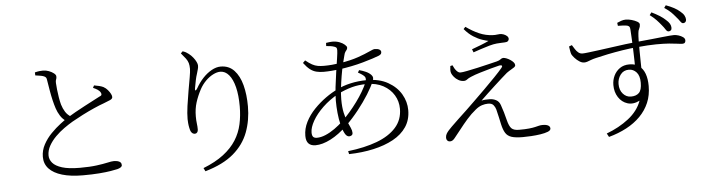

<svg xmlns="http://www.w3.org/2000/svg" viewBox="-52 -1072 5104 1389"><g transform="rotate(-5 2500.0 -377.5)"><path d="M505 24Q417 24 355 5.5Q293 -13 260.5 -48Q228 -83 228 -134Q228 -181 251 -223.5Q274 -266 308.5 -301Q343 -336 376.5 -361.5Q410 -387 430 -400Q457 -417 492 -436.5Q527 -456 562 -474.5Q597 -493 626 -508Q655 -523 672 -532Q686 -537 689 -543.5Q692 -550 687 -560Q680 -574 665 -583.5Q650 -593 633 -600L642 -617Q661 -614 679 -609.5Q697 -605 709 -599Q727 -589 739.5 -574Q752 -559 759 -545.5Q766 -532 766 -522Q766 -509 748 -501Q730 -493 701 -482Q672 -472 629 -453Q586 -434 542 -411.5Q498 -389 465 -370Q436 -353 402 -329Q368 -305 338 -275Q308 -245 289 -211Q270 -177 270 -141Q270 -111 291 -86.5Q312 -62 359.5 -47Q407 -32 489 -32Q561 -32 610 -38.5Q659 -45 690 -52Q721 -59 736 -59Q751 -59 764 -56Q777 -53 784.5 -45.5Q792 -38 792 -25Q792 -16 782.5 -9.5Q773 -3 758 1Q741 5 708 10.5Q675 16 624.5 20Q574 24 505 24ZM420 -378Q394 -394 377 -421Q360 -448 351 -476Q342 -503 334 -537Q326 -571 319.5 -609.5Q313 -648 307 -685Q306 -697 301 -704Q296 -711 281 -716Q268 -720 252 -722Q236 -724 225 -726L224 -748Q244 -753 257.5 -754.5Q271 -756 284 -756Q305 -756 326 -748Q347 -740 361.5 -728.5Q376 -717 376 -706Q377 -693 372.5 -684Q368 -675 369 -658Q370 -639 373 -610Q376 -581 381 -551.5Q386 -522 392 -500Q401 -470 416.5 -445.5Q432 -421 461 -404Z M1379 48Q1468 13 1526.5 -32Q1585 -77 1618.5 -130Q1652 -183 1665.5 -244.5Q1679 -306 1679 -374Q1679 -455 1664.5 -513.5Q1650 -572 1623 -604Q1596 -636 1560 -636Q1536 -636 1507.5 -621.5Q1479 -607 1453.5 -581.5Q1428 -556 1410 -523Q1385 -476 1370.5 -430Q1356 -384 1356 -329Q1356 -300 1359 -278Q1362 -256 1362 -234Q1362 -221 1355.5 -213Q1349 -205 1339 -205Q1331 -205 1323.5 -209Q1316 -213 1309 -226Q1305 -236 1301.5 -252.5Q1298 -269 1296.5 -286.5Q1295 -304 1295 -315Q1295 -356 1302.5 -410Q1310 -464 1319.5 -517.5Q1329 -571 1336.5 -614Q1344 -657 1344 -676Q1344 -701 1339 -718Q1334 -735 1321.5 -752Q1309 -769 1288 -793L1302 -807Q1317 -802 1326 -797Q1335 -792 1345 -784Q1362 -771 1375.5 -754Q1389 -737 1396.5 -721Q1404 -705 1404 -695Q1404 -681 1400.5 -669Q1397 -657 1392 -639Q1384 -615 1379 -590.5Q1374 -566 1368 -533Q1365 -518 1370 -517Q1375 -516 1384 -531Q1407 -572 1436.5 -603.5Q1466 -635 1500 -654Q1534 -673 1566 -673Q1626 -673 1664 -632.5Q1702 -592 1720 -523.5Q1738 -455 1738 -369Q1738 -268 1705.5 -181.5Q1673 -95 1597.5 -30.5Q1522 34 1391 72Z M2432 17Q2553 3 2642.5 -30.5Q2732 -64 2782 -120Q2832 -176 2832 -256Q2832 -310 2805 -355Q2778 -400 2728 -427.5Q2678 -455 2608 -455Q2549 -455 2499.5 -441.5Q2450 -428 2397 -402Q2332 -366 2283 -319Q2234 -272 2207 -224.5Q2180 -177 2180 -140Q2180 -118 2188.5 -108.5Q2197 -99 2216 -99Q2245 -99 2278.5 -113Q2312 -127 2346 -151Q2380 -175 2409 -203Q2437 -230 2465.5 -263Q2494 -296 2520 -331.5Q2546 -367 2566 -401Q2586 -435 2598 -463Q2611 -494 2599.5 -509Q2588 -524 2552 -543L2562 -560Q2588 -553 2610.5 -543Q2633 -533 2648 -517Q2657 -507 2658 -497.5Q2659 -488 2654 -475Q2637 -433 2603.5 -379.5Q2570 -326 2526.5 -271Q2483 -216 2433 -167Q2372 -108 2311.5 -77Q2251 -46 2201 -46Q2168 -46 2150.5 -64Q2133 -82 2133 -120Q2133 -172 2157.5 -220.5Q2182 -269 2222 -310.5Q2262 -352 2307.5 -384.5Q2353 -417 2395 -436Q2435 -457 2492 -470Q2549 -483 2612 -483Q2702 -483 2764.5 -447.5Q2827 -412 2859 -357Q2891 -302 2891 -241Q2891 -171 2856.5 -119.5Q2822 -68 2760 -34Q2698 0 2615 18.5Q2532 37 2437 39ZM2449 -89Q2431 -89 2417.5 -114Q2404 -139 2394 -179Q2384 -219 2379.5 -265Q2375 -311 2375 -353Q2375 -397 2381.5 -452.5Q2388 -508 2396 -562Q2404 -616 2410.5 -658.5Q2417 -701 2417 -717Q2417 -730 2413.5 -735Q2410 -740 2399 -744Q2385 -749 2370.5 -751Q2356 -753 2340 -754L2341 -777Q2353 -779 2365.5 -780.5Q2378 -782 2386 -782Q2416 -782 2439 -773Q2462 -764 2476 -751.5Q2490 -739 2490 -731Q2490 -721 2485.5 -715Q2481 -709 2475 -701Q2469 -693 2465 -675Q2458 -651 2449 -612.5Q2440 -574 2432.5 -529Q2425 -484 2420 -439.5Q2415 -395 2415 -360Q2415 -303 2424 -263Q2433 -223 2445 -195.5Q2457 -168 2466 -148.5Q2475 -129 2475 -112Q2475 -100 2467 -94.5Q2459 -89 2449 -89ZM2306 -570Q2277 -570 2253 -576Q2229 -582 2207.5 -598.5Q2186 -615 2162 -647L2179 -664Q2206 -642 2226.5 -631Q2247 -620 2267 -616.5Q2287 -613 2312 -613Q2340 -613 2369 -615.5Q2398 -618 2426 -622Q2508 -635 2562 -654Q2616 -673 2646.5 -687.5Q2677 -702 2687 -702Q2710 -702 2721.5 -695Q2733 -688 2733 -677Q2733 -669 2729.5 -663.5Q2726 -658 2714 -652Q2697 -645 2666 -635Q2635 -625 2594.5 -613.5Q2554 -602 2509 -593Q2464 -584 2421 -578Q2394 -575 2364 -572.5Q2334 -570 2306 -570Z M3700 26Q3647 26 3618 16.5Q3589 7 3574.5 -16.5Q3560 -40 3551 -80Q3546 -103 3539.5 -133Q3533 -163 3526 -190Q3521 -208 3509 -222.5Q3497 -237 3470 -237Q3448 -237 3425 -229.5Q3402 -222 3379 -203Q3344 -175 3312.5 -139Q3281 -103 3254.5 -68.5Q3228 -34 3207 -9Q3200 0 3191.5 5.5Q3183 11 3172 11Q3161 11 3153.5 3Q3146 -5 3146 -17Q3146 -33 3153 -45.5Q3160 -58 3171 -70Q3182 -82 3194 -94Q3215 -115 3246.5 -144.5Q3278 -174 3311.5 -205.5Q3345 -237 3371 -263Q3410 -301 3452 -342.5Q3494 -384 3531 -422.5Q3568 -461 3589 -486Q3598 -497 3594 -502Q3590 -507 3576 -505Q3553 -500 3514 -489Q3475 -478 3434.5 -466Q3394 -454 3364 -441Q3345 -433 3334.5 -424.5Q3324 -416 3310 -416Q3290 -416 3271.5 -426.5Q3253 -437 3240.5 -452Q3228 -467 3223 -480Q3219 -492 3219.5 -505Q3220 -518 3222 -532L3238 -536Q3249 -510 3263 -494.5Q3277 -479 3291 -479Q3305 -479 3340.5 -486Q3376 -493 3419 -502.5Q3462 -512 3500 -521.5Q3538 -531 3560 -536Q3579 -541 3588.5 -549Q3598 -557 3608 -557Q3618 -557 3632 -551.5Q3646 -546 3659.5 -537Q3673 -528 3681.5 -518Q3690 -508 3690 -498Q3690 -489 3681 -482.5Q3672 -476 3657.5 -468Q3643 -460 3625 -447Q3610 -434 3584.5 -411.5Q3559 -389 3530 -362Q3501 -335 3473 -309Q3445 -283 3425 -263Q3440 -267 3456 -267.5Q3472 -268 3484 -268Q3509 -268 3531 -256.5Q3553 -245 3562 -218Q3571 -193 3579.5 -164Q3588 -135 3595 -106Q3606 -62 3622.5 -45.5Q3639 -29 3677 -29Q3722 -29 3750 -32Q3778 -35 3794.5 -39Q3811 -43 3823.5 -46Q3836 -49 3849 -49Q3877 -49 3890.5 -41Q3904 -33 3904 -19Q3904 -5 3882.5 3.5Q3861 12 3828 17Q3795 22 3760.5 24Q3726 26 3700 26ZM3389 -639Q3420 -650 3455.5 -664Q3491 -678 3513 -689Q3497 -692 3468 -701.5Q3439 -711 3405.5 -732Q3372 -753 3341 -790L3355 -805Q3404 -770 3450.5 -750Q3497 -730 3548 -728Q3566 -727 3576.5 -729Q3587 -731 3599 -731Q3613 -731 3626.5 -726Q3640 -721 3650 -712Q3660 -703 3660 -691Q3660 -682 3652.5 -675Q3645 -668 3628 -668Q3616 -668 3604 -667Q3592 -666 3571 -665Q3548 -663 3515.5 -654Q3483 -645 3451 -634Q3419 -623 3398 -616Z M4817 -644Q4806 -644 4796.5 -659.5Q4787 -675 4771 -694Q4756 -713 4737.5 -732.5Q4719 -752 4691 -773L4705 -792Q4738 -776 4762.5 -760.5Q4787 -745 4804 -729Q4824 -712 4832 -697.5Q4840 -683 4840 -668Q4840 -656 4833.5 -650Q4827 -644 4817 -644ZM4307 53Q4398 19 4467.5 -35Q4537 -89 4564 -163Q4516 -139 4475 -152Q4434 -165 4409.5 -203Q4385 -241 4385 -292Q4385 -328 4400 -359.5Q4415 -391 4443.5 -411Q4472 -431 4513 -431Q4557 -431 4584.5 -410Q4612 -389 4625.5 -352Q4639 -315 4639 -263Q4639 -196 4616 -142Q4593 -88 4550.5 -45Q4508 -2 4449.5 29Q4391 60 4321 79ZM4505 -198Q4543 -198 4563.5 -218.5Q4584 -239 4584 -292Q4584 -343 4561 -368Q4538 -393 4506 -393Q4467 -393 4445 -363.5Q4423 -334 4423 -296Q4423 -252 4447 -225Q4471 -198 4505 -198ZM4189 -473Q4173 -473 4155 -484.5Q4137 -496 4122 -512.5Q4107 -529 4101 -541Q4097 -553 4094.5 -568.5Q4092 -584 4090 -598L4111 -606Q4121 -590 4130.5 -575Q4140 -560 4153 -549.5Q4166 -539 4183 -539Q4195 -539 4228 -543Q4261 -547 4306.5 -553Q4352 -559 4402 -566Q4452 -573 4498 -579Q4544 -585 4578 -588Q4643 -594 4690.5 -599Q4738 -604 4771 -607.5Q4804 -611 4823.5 -612.5Q4843 -614 4852 -614Q4868 -614 4886 -608.5Q4904 -603 4918 -593Q4932 -583 4932 -569Q4932 -558 4926.5 -552Q4921 -546 4908 -546Q4897 -546 4874 -549.5Q4851 -553 4813 -556Q4775 -559 4718 -558.5Q4661 -558 4579 -550Q4529 -546 4472.5 -537Q4416 -528 4364.5 -517.5Q4313 -507 4277 -498Q4255 -493 4239.5 -487Q4224 -481 4212.5 -477Q4201 -473 4189 -473ZM4553 -408Q4553 -425 4552.5 -450.5Q4552 -476 4551 -506Q4550 -536 4549 -567.5Q4548 -599 4546 -628.5Q4544 -658 4543 -681Q4542 -697 4537.5 -702.5Q4533 -708 4521 -712Q4510 -714 4494 -715Q4478 -716 4455 -716L4452 -738Q4465 -744 4481.5 -750Q4498 -756 4516 -756Q4535 -756 4558 -749.5Q4581 -743 4597.5 -733.5Q4614 -724 4614 -712Q4614 -695 4606.5 -682Q4599 -669 4598 -649Q4596 -631 4595.5 -598.5Q4595 -566 4595.5 -526Q4596 -486 4596.5 -443.5Q4597 -401 4598 -365ZM4927 -694Q4917 -694 4907 -709Q4897 -724 4880 -743Q4864 -763 4847 -779.5Q4830 -796 4800 -816L4813 -834Q4848 -821 4872 -808Q4896 -795 4914 -779Q4934 -763 4942 -747.5Q4950 -732 4950 -718Q4950 -707 4943.5 -700.5Q4937 -694 4927 -694Z"/></g></svg>

Font: Noto Serif JP ExtraLight Light
Style: Regular
Weight: 300
Version: Version 2.003-H1;hotconv 1.1.1;makeotfexe 2.6.0